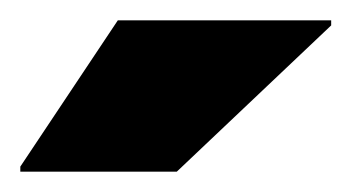

<svg xmlns="http://www.w3.org/2000/svg" viewBox="-20 -735 346 189"><path d="M0 -566V-571L96 -715H306V-710L154 -566Z"/></svg>

Font: Saira SemiExpanded Black
Style: Regular
Weight: 900
Width: 6
Designer: Hector Gatti with collaboration of the Omnibus-Type team
Foundry: Omnibus-Type
Version: Version 1.101